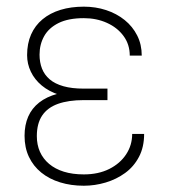

<svg xmlns="http://www.w3.org/2000/svg" viewBox="-20 -559 520 588"><path d="M233.4 -280.8H309.1V-252.4H236.3Q189.9 -252.4 157.7 -241Q125.5 -229.5 109.1 -205.1Q92.8 -180.7 92.8 -142.1Q92.8 -115.7 102.3 -94.2Q111.8 -72.8 130.4 -57.1Q148.9 -41.5 175.5 -33.2Q202.1 -24.9 236.8 -24.9Q281.2 -24.9 314.5 -41.5Q347.7 -58.1 366.2 -86.2Q384.8 -114.3 384.8 -148.9H421.4Q421.4 -108.4 405.5 -78.4Q389.6 -48.3 363 -29.1Q336.4 -9.8 303.5 0Q270.5 9.8 236.8 9.8Q197.3 9.8 164.1 -0.5Q130.9 -10.7 106.4 -30.5Q82 -50.3 68.6 -78.6Q55.2 -106.9 55.2 -143.1Q55.2 -176.3 66.4 -201.9Q77.6 -227.5 100.1 -245.1Q122.6 -262.7 156 -271.7Q189.5 -280.8 233.4 -280.8ZM309.1 -258.3H233.4Q192.9 -258.3 161.4 -268.6Q129.9 -278.8 107.9 -297.1Q85.9 -315.4 74.5 -339.4Q63 -363.3 63 -390.1Q63 -425.8 75.2 -453.4Q87.4 -481 110.4 -500Q133.3 -519 165.3 -528.8Q197.3 -538.6 236.8 -538.6Q272.9 -538.6 304.9 -528.1Q336.9 -517.6 361.6 -497.8Q386.2 -478 400.1 -450.4Q414.1 -422.9 414.1 -388.7H377.4Q377.4 -422.9 358.4 -448.7Q339.4 -474.6 307.4 -489Q275.4 -503.4 236.8 -503.4Q189.5 -503.4 159.4 -488.5Q129.4 -473.6 115.2 -448.2Q101.1 -422.9 101.1 -391.6Q101.1 -368.2 108.6 -348.9Q116.2 -329.6 132.3 -315.9Q148.4 -302.2 174.3 -294.9Q200.2 -287.6 236.3 -287.6H309.1Z"/></svg>

Font: Roboto Condensed ExtraLight
Style: Regular
Weight: 250
Designer: Christian Robertson
Foundry: Google
Version: Version 3.008; 2023